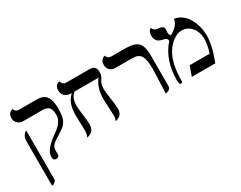

<svg xmlns="http://www.w3.org/2000/svg" viewBox="-91 -1035 2164 1726"><g transform="rotate(-30 991.5 -172.5)"><path d="M241.2 -38.1Q241.2 -35.6 241.7 -23.2Q242.2 -10.7 242.2 -2.9Q242.2 29.8 208 29.8Q179.2 29.8 179.2 -7.8Q179.2 -84.5 319.8 -180.2Q327.6 -185.1 339.4 -194.6Q351.1 -204.1 367.9 -221.2Q384.8 -238.3 396 -262Q407.2 -285.6 407.2 -310.1Q407.2 -326.7 406.5 -337.9Q405.8 -349.1 401.1 -364.7Q396.5 -380.4 388.2 -389.9Q379.9 -399.4 363.8 -406.2Q347.7 -413.1 325.2 -413.1H122.1Q87.4 -413.1 65.2 -434.8Q43 -456.5 43 -487.8Q43 -506.3 48.3 -520Q53.7 -533.7 61 -540Q68.4 -546.4 75.9 -550.3Q83.5 -554.2 88.9 -554.7L94.2 -555.2Q101.6 -521 143.1 -521H329.1Q354 -521 373.5 -514.4Q393.1 -507.8 405.8 -498.5Q418.5 -489.3 427.5 -473.1Q436.5 -457 440.9 -443.6Q445.3 -430.2 447.8 -409.4Q450.2 -388.7 450.7 -376.2Q451.2 -363.8 451.2 -344.2Q451.2 -317.4 448.2 -295.4Q445.3 -273.4 441.4 -257.6Q437.5 -241.7 428.2 -227.1Q418.9 -212.4 412.1 -203.6Q405.3 -194.8 390.4 -183.3Q375.5 -171.9 366.5 -166Q357.4 -160.2 337.9 -147.9Q285.2 -116.7 263.2 -94.7Q241.2 -72.8 241.2 -38.1ZM65.9 220.2 56.2 215.8V-251Q56.2 -291 94.2 -324.2H103V184.1Q103 197.8 65.9 220.2Z M892.6 -298.8Q892.6 -270 904.1 -192.9Q915.5 -115.7 915.5 -85Q915.5 -61 907.7 -43.5Q899.9 -25.9 888.7 -17.6Q877.4 -9.3 866.2 -4.4Q855 0 847.2 1L839.4 2Q852.5 -17.6 852.5 -48.8Q852.5 -69.8 848.6 -136Q844.7 -202.1 844.7 -223.1Q844.7 -341.8 903.8 -413.1H654.8Q605.5 -376.5 605.5 -293.9Q605.5 -262.7 615 -193.4Q624.5 -124 624.5 -92.8Q624.5 -66.9 616.5 -47.6Q608.4 -28.3 596.7 -19.3Q585 -10.3 573.2 -4.9Q561 0 553.2 1L545.4 2Q560.5 -20.5 560.5 -67.9Q560.5 -79.1 558.1 -130.6Q555.7 -182.1 555.7 -214.8Q555.7 -281.7 570.1 -327.6Q584.5 -373.5 625.5 -413.1Q580.1 -413.1 555.9 -435.5Q531.7 -458 531.7 -494.1Q531.7 -512.2 536.9 -525.6Q542 -539.1 549.6 -545.4Q557.1 -551.8 564.9 -555.7Q572.8 -559.1 577.6 -559.6L582.5 -560.1Q586.4 -542 598.6 -531Q610.8 -520 630.4 -520H870.6Q937.5 -520 937.5 -454.1Q937.5 -433.1 932.9 -418.5Q928.2 -403.8 921.6 -394Q915 -384.3 908.4 -373.8Q901.9 -363.3 897.2 -344.5Q892.6 -325.7 892.6 -298.8Z M1356 12.2 1365.2 -233.9Q1365.2 -335.4 1341.6 -374.3Q1317.9 -413.1 1252.9 -413.1H1078.1Q1043.5 -413.1 1022.2 -434.3Q1001 -455.6 1001 -486.8Q1001 -504.4 1006.1 -518.1Q1011.2 -531.7 1018.6 -538.8Q1025.9 -545.9 1032.7 -550.3Q1040.5 -554.7 1045.4 -555.7L1050.3 -557.1Q1059.6 -521 1099.1 -521H1225.1Q1262.7 -521 1289.6 -517.8Q1316.4 -514.6 1337.9 -506.8Q1359.4 -499 1372.6 -486.3Q1385.7 -473.6 1394.5 -453.4Q1403.3 -433.1 1406.7 -407Q1410.2 -380.9 1410.2 -344.2V-33.2Q1410.2 -21.5 1404.5 -12.5Q1398.9 -3.4 1391.1 1Q1383.3 5.4 1375.5 8.3Q1367.7 11.2 1361.8 11.7Z M1754.9 -533.2Q1798.3 -525.9 1833.5 -499.3Q1868.7 -472.7 1890.6 -433.8Q1912.6 -395 1924.3 -348.4Q1936 -301.8 1936 -252Q1936 -221.7 1929.4 -182.9Q1922.9 -144 1917 -121.6Q1911.1 -99.1 1905.8 -83L1877 0H1632.8L1668.9 -100.1H1876Q1901.9 -181.2 1901.9 -241.2Q1901.9 -311 1861.8 -359.1Q1821.8 -407.2 1759.8 -407.2Q1721.2 -407.2 1678 -378.7Q1634.8 -350.1 1603 -301.8Q1535.6 -202.1 1535.6 -8.8Q1535.6 -4.9 1530 0Q1524.4 4.9 1518.1 4.9Q1501 4.9 1501 -42Q1501 -144 1531.2 -231.4Q1561.5 -318.8 1618.7 -380.9Q1618.7 -399.9 1607.9 -408Q1597.2 -416 1564 -422.9Q1534.2 -429.2 1518.1 -449.5Q1502 -469.7 1502 -497.1Q1502 -514.6 1505.4 -528.1Q1508.8 -541.5 1513.7 -548.3Q1518.6 -555.2 1523.7 -559.1Q1528.8 -563 1532.2 -564L1535.6 -564.9Q1539.1 -550.8 1549.1 -542.2Q1559.1 -533.7 1567.9 -531.5Q1576.7 -529.3 1589.8 -527.8Q1599.1 -526.9 1605.2 -526.1Q1611.3 -525.4 1619.6 -522.5Q1627.9 -519.5 1632.8 -515.4Q1637.7 -511.2 1641.4 -503.4Q1645 -495.6 1645 -484.9Q1645 -475.6 1643.6 -467.3Q1642.1 -459 1642.1 -453.1Q1642.1 -442.9 1646.5 -432.6Q1650.9 -422.4 1657.7 -418Q1748.5 -466.8 1754.9 -533.2Z"/></g></svg>

Font: Linux Biolinum
Style: Regular
Weight: 400
Designer: Philipp H. Poll
Foundry: Philipp H. Poll
Version: Version 0.6.4